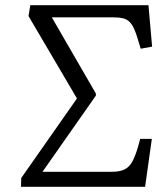

<svg xmlns="http://www.w3.org/2000/svg" viewBox="-20 -721 646 741"><path d="M61 0 62 -34 277 -341 90 -659 97 -701H553L567 -541L523 -533L513 -566Q505 -594 497 -611Q489 -628 479 -637.5Q469 -647 454.5 -650.5Q440 -654 418 -654H180L350 -360V-352L130 -38L120 -58H411Q442 -58 460.5 -67Q479 -76 491 -98Q503 -120 514 -159L521 -185H566L540 0Z"/></svg>

Font: Literata Light
Style: Italic
Weight: 300
Italic angle: -2°
Designer: Latin by Veronika Burian and Jose Scaglione. Greek by Irene Vlachou. Cyrillic by Vera Evstafieva
Foundry: TypeTogether
Version: Version 3.103;gftools[0.9.29]